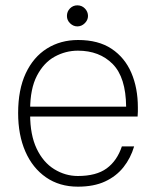

<svg xmlns="http://www.w3.org/2000/svg" viewBox="-20 -688 580 720"><path d="M272 12Q203 12 152.5 -23Q102 -58 75 -120Q48 -182 48 -264Q48 -352 76.5 -413Q105 -474 156 -506Q207 -538 273 -538Q349 -538 398.5 -505Q448 -472 472.5 -415Q497 -358 497 -285Q497 -277 497 -269.5Q497 -262 496 -251H79V-288H453Q452 -398 402.5 -448Q353 -498 272 -498Q226 -498 185 -475.5Q144 -453 118.5 -404Q93 -355 93 -276V-259Q93 -182 117.5 -130.5Q142 -79 183.5 -53.5Q225 -28 272 -28Q341 -28 380 -56.5Q419 -85 437 -139H483Q470 -95 443 -61Q416 -27 374 -7.5Q332 12 272 12ZM270 -589Q255 -589 243 -600.5Q231 -612 231 -628Q231 -645 242.5 -656.5Q254 -668 270 -668Q287 -668 298.5 -656Q310 -644 310 -628Q310 -613 298 -601Q286 -589 270 -589Z"/></svg>

Font: DM Sans 9pt ExtraLight
Style: Regular
Weight: 250
Version: Version 4.004;gftools[0.9.30]